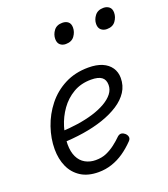

<svg xmlns="http://www.w3.org/2000/svg" viewBox="-146 -892 889 1014"><g transform="rotate(-20 299.0 -384.5)"><path d="M234 19Q174 19 134.5 -6.5Q95 -32 75.5 -75.5Q56 -119 56 -174Q56 -234 77 -295.5Q98 -357 138.5 -408Q179 -459 237.5 -489Q296 -519 370 -519Q416 -519 447.5 -505.5Q479 -492 496 -467Q513 -442 513 -409Q513 -366 491 -332Q469 -298 429.5 -272.5Q390 -247 338.5 -229.5Q287 -212 226.5 -202.5Q166 -193 100 -191L117 -249Q167 -251 214.5 -258Q262 -265 303 -277.5Q344 -290 375 -308Q406 -326 423 -348Q440 -370 440 -396Q440 -426 421 -440Q402 -454 362 -454Q305 -454 261.5 -428.5Q218 -403 188.5 -361.5Q159 -320 144 -271Q129 -222 129 -175Q129 -133 143 -104Q157 -75 183 -60.5Q209 -46 241 -46Q276 -46 302 -57.5Q328 -69 351 -86.5Q374 -104 394 -124Q405 -133 415.5 -131.5Q426 -130 435 -122Q445 -113 447 -101.5Q449 -90 438 -79Q409 -49 377 -27Q345 -5 309 7Q273 19 234 19ZM302 -676Q283 -676 270.5 -687Q258 -698 258 -720Q258 -745 274 -766.5Q290 -788 322 -788Q342 -788 354.5 -777.5Q367 -767 367 -745Q367 -720 351 -698Q335 -676 302 -676ZM533 -676Q514 -676 501 -687Q488 -698 488 -720Q488 -745 504.5 -766.5Q521 -788 553 -788Q572 -788 585 -777.5Q598 -767 598 -745Q598 -720 582 -698Q566 -676 533 -676Z"/></g></svg>

Font: Playwrite DK Loopet Light
Style: Regular
Weight: 300
Version: Version 1.003